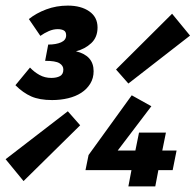

<svg xmlns="http://www.w3.org/2000/svg" viewBox="-80 -665 700 685"><path d="M106 -308Q61 -308 31.5 -321Q2 -334 -25 -361L27 -424Q42 -408 61 -397.5Q80 -387 103 -387Q122 -387 134 -393.5Q146 -400 146 -417Q146 -431 132 -439.5Q118 -448 81 -448L92 -506Q120 -506 138 -514Q156 -522 156 -539Q156 -552 147.5 -556.5Q139 -561 126 -561Q110 -561 94 -554Q78 -547 64 -537L23 -597Q49 -618 85 -631.5Q121 -645 162 -645Q209 -645 238.5 -624.5Q268 -604 268 -567Q268 -532 245.5 -511Q223 -490 191 -482Q254 -467 254 -411Q254 -386 242 -366.5Q230 -347 210 -334Q190 -321 163 -314.5Q136 -308 106 -308ZM4 -19 -60 -97 162 -268 206 -218ZM378 -367 334 -417 534 -616 598 -538ZM378 0 389 -58H225L236 -112L390 -325L460 -286L340 -128H403L416 -192H512L499 -128H550L536 -58H485L474 0Z"/></svg>

Font: Source Code Pro Black
Style: Italic
Weight: 900
Italic angle: -11°
Monospace: yes
Designer: Paul D. Hunt, Teo Tuominen
Foundry: Adobe Systems Incorporated
Version: Version 1.050;PS 1.000;hotconv 16.6.51;makeotf.lib2.5.65220